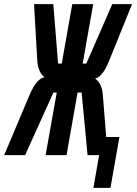

<svg xmlns="http://www.w3.org/2000/svg" viewBox="-39 -745 659 922"><path d="M381.5 0 353 -300.5H333.5L280.5 0H180L233.5 -300.5H217.5L81.5 0H-19L101 -284.5Q119.5 -328.5 137.2 -349.2Q155 -370 174 -374.5L180 -371.5Q162.5 -380.5 151.8 -403.2Q141 -426 139.5 -462L124.5 -725H217L240 -439.5H257.5L308 -725H408.5L358 -439.5H375.5L500 -725H595L485 -453Q468.5 -412.5 452.5 -392.8Q436.5 -373 418 -367Q434.5 -357 444.5 -334.2Q454.5 -311.5 456 -274.5L471 -87H534.5L491.5 157H409.5L437 0Z"/></svg>

Font: JuliaMono ExtraBoldItalic
Style: Regular
Weight: 800
Italic angle: -9°
Monospace: yes
Designer: cormullion
Foundry: corm
Version: Version 0.049; ttfautohint (v1.8.4)